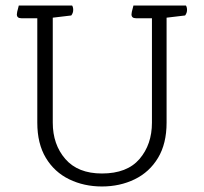

<svg xmlns="http://www.w3.org/2000/svg" viewBox="-20 -665 738 695"><path d="M530 -221V-599H472Q456 -599 456 -613Q456 -620 461 -637L463 -645H653Q657 -639 657 -629Q657 -618 650 -609L583 -601V-221Q583 -145 552 -93.5Q521 -42 467.5 -16Q414 10 349 10Q284 10 230.5 -16Q177 -42 146 -93.5Q115 -145 115 -221V-599H57Q41 -599 41 -613Q41 -620 46 -637L48 -645H241Q245 -639 245 -629Q245 -618 238 -609L171 -601V-221Q171 -142 216.5 -89.5Q262 -37 349 -37Q440 -37 485 -89.5Q530 -142 530 -221Z"/></svg>

Font: Scope One
Style: Regular
Weight: 400
Designer: Dalton Maag Ltd
Foundry: Dalton Maag Ltd
Version: Version 1.001; ttfautohint (v1.4.1) -l 11 -r 50 -G 50 -x 14 